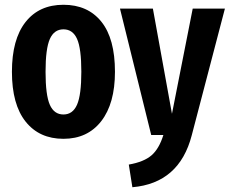

<svg xmlns="http://www.w3.org/2000/svg" viewBox="-20 -566 963 805"><path d="M462 -265Q462 -132 404.5 -58Q347 16 246 16Q145 16 87.5 -56Q30 -128 30 -265Q30 -401 87 -473.5Q144 -546 246 -546Q348 -546 405 -475Q462 -404 462 -265ZM171 -265Q171 -167 189 -126.5Q207 -86 246 -86Q285 -86 303 -127Q321 -168 321 -265Q321 -363 303 -403Q285 -443 246 -443Q207 -443 189 -402.5Q171 -362 171 -265ZM784 1Q732 202 535 219L520 124Q583 113 615 85.5Q647 58 665 0H614L483 -530H621L701 -89L788 -530H923Z"/></svg>

Font: Fira Sans Extra Condensed SemiBold
Style: Regular
Weight: 600
Width: 1
Designer: Carrois Corporate & Edenspiekermann AG
Foundry: Carrois Corporate GbR & Edenspiekermann AG
Version: Version 4.203